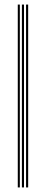

<svg xmlns="http://www.w3.org/2000/svg" viewBox="-20 -820 201 840"><path d="M94 0V-800H103.2V0ZM57.8 0V-800H66.8V0ZM75.8 0V-800H85V0Z"/></svg>

Font: Big Shoulders Inline Display Thin Light
Style: Regular
Weight: 300
Version: Version 2.002